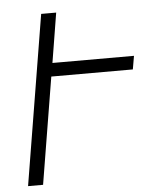

<svg xmlns="http://www.w3.org/2000/svg" viewBox="-53 -781 705 828"><g transform="rotate(-5 300.0 -367.5)"><path d="M35 0 156 -735H221L186 -520H539L529 -462H176L100 0Z"/></g></svg>

Font: Iosevka Light Extended
Style: Italic
Weight: 300
Width: 7
Italic angle: -9°
Monospace: yes
Designer: Belleve Invis
Foundry: Belleve Invis
Version: Version 32.5.0; ttfautohint (v1.8.4)